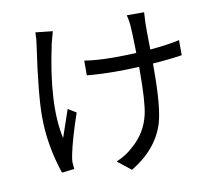

<svg xmlns="http://www.w3.org/2000/svg" viewBox="-87 -870 1173 1026"><g transform="rotate(-10 500.0 -357.0)"><path d="M260 -751 243 -688Q173 -366 215 -179Q258 -306 266 -328L310 -301Q263 -163 247 -83Q241 -54 242 -40L245 -6L177 2Q124 -157 124 -310Q124 -435 162 -695Q167 -724 167 -761ZM916 -505Q845 -494 757 -488V-459Q757 -250 731 -165Q689 -32 548 52L475 -6Q531 -29 571 -68Q644 -131 666 -227Q681 -294 681 -459V-483Q618 -480 557 -480Q473 -480 398 -487V-567Q466 -556 556 -556Q618 -556 679 -559Q677 -668 674 -708Q671 -740 664 -766H758L755 -709Q754 -686 756 -564Q856 -573 916 -587Z"/></g></svg>

Font: Source Han Sans K Regular
Style: Regular
Weight: 400
Designer: Ryoko NISHIZUKA  (kana & ideographs); Paul D. Hunt (Latin, Greek & Cyrillic); Wenlong ZHANG  (bopomofo); Sandoll Communi
Foundry: Adobe Systems Incorporated
Version: Version 1.00 July 18, 2014, initial release